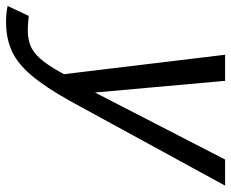

<svg xmlns="http://www.w3.org/2000/svg" viewBox="-160 -456 745 618"><g transform="rotate(90 212.0 -147.5)"><path d="M-45.3 132Q-37 132.8 -24.1 133.9Q-11.2 135 1.5 135Q29.5 135 50.6 126.4Q71.7 117.8 91.4 95.9Q111.2 74 134.3 33L152.3 0H228Q185 77 147.2 122Q109.5 167 68.6 186Q27.7 205 -25.7 205Q-38.7 205 -50.2 204Q-61.8 203 -77.3 200ZM163.7 -500 201.3 -81.3 417 -500H501L228 0L142.3 19.2L79.7 -500Z"/></g></svg>

Font: Epunda Sans Light
Style: Italic
Weight: 300
Italic angle: -12.0243°
Designer: Simon Atzbach
Foundry: typofactur
Version: Version 2.204